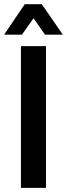

<svg xmlns="http://www.w3.org/2000/svg" viewBox="-56 -915 326 935"><path d="M45.9 -690.4H168V0H45.9ZM64.5 -894.5H147.5L250 -746.1H163.1L107.4 -826.2L50.8 -746.1H-36.1Z"/></svg>

Font: Dinish Condensed
Style: Bold
Weight: 700
Width: 3
Designer: Bert Driehuis
Foundry: Playbeing
Version: Version 3.006; git-39231f3c-release